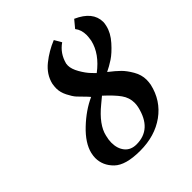

<svg xmlns="http://www.w3.org/2000/svg" viewBox="-185 -786 923 923"><g transform="rotate(-45 276.5 -324.5)"><path d="M250 -22Q354 -22 381.8 -143.1Q384.8 -156.7 384.8 -169.9Q384.8 -205.1 363.8 -234.6Q342.8 -264.2 297.9 -305.2Q288.1 -296.4 266.1 -278.8Q189 -215.8 175.8 -155.8Q169.9 -133.3 169.9 -113.8Q169.9 -72.8 190.9 -47.4Q211.9 -22 250 -22ZM448.2 -527.8Q452.1 -551.8 452.1 -563Q452.1 -599.1 433.1 -623L464.8 -661.1Q552.7 -622.1 553.2 -551.8Q553.2 -542 549.8 -527.8Q541 -488.8 508.5 -452.4Q476.1 -416 448.5 -397.9Q420.9 -379.9 396 -368.2Q428.2 -343.3 447.5 -324.2Q466.8 -305.2 485.4 -273.2Q503.9 -241.2 503.9 -208Q503.9 -193.8 501 -176.8Q481 -88.9 410.9 -38.3Q340.8 12.2 240.2 12.2Q142.1 12.2 102.5 -26.4Q63 -64.9 63 -116.2Q63 -129.4 66.9 -147Q80.1 -201.2 137.5 -255.6Q194.8 -310.1 256.8 -337.9Q254.9 -339.8 251.5 -344Q248 -348.1 246.1 -350.1Q220.2 -376 207.5 -389.9Q194.8 -403.8 180.9 -431.4Q167 -459 167 -484.9Q167 -498 169.9 -515.1Q182.1 -565.9 226.6 -601.6Q271 -637.2 323.2 -658.2L344.2 -622.1Q299.3 -591.3 285.2 -536.1Q284.2 -532.2 284.2 -523.9Q284.2 -500 302 -469Q319.8 -438 338.4 -418.9L356.9 -399.9Q431.2 -456.1 448.2 -527.8Z"/></g></svg>

Font: Linux Libertine O
Style: Semibold Italic
Weight: 600
Italic angle: -11.5°
Designer: Philipp H. Poll
Foundry: Philipp H. Poll
Version: Version 5.1.2